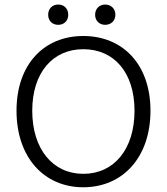

<svg xmlns="http://www.w3.org/2000/svg" viewBox="-20 -791 715 823"><path d="M186.5 -727.5C186.5 -702.1 204.1 -684.6 229.5 -684.6C254.9 -684.6 272.5 -702.1 272.5 -727.5C272.5 -753.9 254.9 -771.5 229.5 -771.5C204.1 -771.5 186.5 -753.9 186.5 -727.5ZM387.7 -727.5C387.7 -702.1 406.2 -684.6 430.7 -684.6C456.1 -684.6 474.6 -702.1 474.6 -727.5C474.6 -753.9 456.1 -771.5 430.7 -771.5C406.2 -771.5 387.7 -753.9 387.7 -727.5ZM50.8 -316.4C50.8 -116.2 168.9 11.7 336.9 11.7C505.9 11.7 625 -116.2 625 -316.4C625 -515.6 505.9 -636.7 336.9 -636.7C168.9 -636.7 50.8 -515.6 50.8 -316.4ZM556.6 -316.4C556.6 -152.3 469.7 -45.9 336.9 -45.9C206.1 -45.9 118.2 -152.3 118.2 -316.4C118.2 -479.5 206.1 -580.1 336.9 -580.1C469.7 -580.1 556.6 -479.5 556.6 -316.4Z"/></svg>

Font: Ed Sans Neue Light
Style: Regular
Weight: 300
Designer: Stephen Hutchings
Version: Version 1.004;PS 001.004;hotconv 1.0.88;makeotf.lib2.5.64775